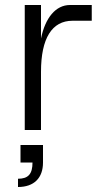

<svg xmlns="http://www.w3.org/2000/svg" viewBox="-20 -520 408 768"><path d="M79 0H144V-233C144 -367 188 -437 270 -437H347V-500H260C203 -500 161 -449 144 -366V-500H79ZM52 195V228C116 228 152 192 152 130V60H62V130H110C110 176 93 195 52 195Z"/></svg>

Font: Uncut Sans Book
Style: Regular
Weight: 350
Designer: Kasper Nordkvist
Foundry: UNCUT.wtf
Version: Version 1.304;Glyphs 3.2 (3246)